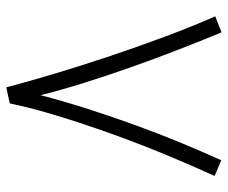

<svg xmlns="http://www.w3.org/2000/svg" viewBox="-77 -645 725 611"><g transform="rotate(90 285.5 -339.5)"><path d="M258 3Q239 -69 213.5 -154Q188 -239 158 -328.5Q128 -418 96 -503.5Q64 -589 32 -662L83 -682Q110 -617 138.5 -543.5Q167 -470 194 -393.5Q221 -317 244 -243.5Q267 -170 283 -106Q301 -176 325.5 -253Q350 -330 378 -407Q406 -484 435 -554Q464 -624 490 -681L540 -660Q507 -588 472 -503.5Q437 -419 405.5 -331Q374 -243 348.5 -159.5Q323 -76 309 -8Z"/></g></svg>

Font: Noto Sans Arabic Light
Style: Regular
Weight: 300
Designer: Monotype Design Team, Nadine Chahine, Nizar Qandah and Khaled Hosny
Foundry: Monotype Imaging Inc.
Version: Version 2.012; ttfautohint (v1.8.4.7-5d5b)